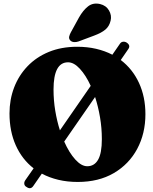

<svg xmlns="http://www.w3.org/2000/svg" viewBox="-20 -976 840 1051"><path d="M124.5 47Q114.5 41.5 113 31Q111.5 20.5 118.5 10.5L164 -54.5Q100.5 -104 66.2 -180.8Q32 -257.5 32 -355Q32 -430.5 57.2 -496.8Q82.5 -563 130.5 -613.2Q178.5 -663.5 247.2 -691.8Q316 -720 402.5 -720Q458 -720 506.2 -708.8Q554.5 -697.5 595 -676.5L636.5 -736.5Q642.5 -746 653.2 -747.5Q664 -749 674 -742.5Q696.5 -727 682 -707L641 -647.5Q705.5 -598.5 740.8 -522.2Q776 -446 776 -351Q776 -245 731 -161Q686 -77 603 -28.5Q520 20 405.5 20Q348.5 20 299.2 8.2Q250 -3.5 209 -25.5L163 41Q148 64 124.5 47ZM273 -486Q273 -426.5 282.5 -369.5Q292 -312.5 308 -262.5L476.5 -506Q450 -564 417.2 -599.5Q384.5 -635 352.5 -635Q273 -635 273 -486ZM537.5 -214.5Q537.5 -275 527.5 -334Q517.5 -393 500.5 -445L331.5 -201Q358.5 -140 392 -103Q425.5 -66 457.5 -66Q496.5 -66 517 -101.8Q537.5 -137.5 537.5 -214.5ZM412.5 -880.5Q434.5 -919.5 461.8 -941Q489 -962.5 527.5 -954Q561 -946 576.8 -918.5Q592.5 -891 585.5 -863Q578.5 -832.5 557 -814.2Q535.5 -796 495 -781L409.5 -749Q397 -744.5 384 -745.8Q371 -747 363.5 -756Q356 -765.5 358.8 -776.5Q361.5 -787.5 368 -799.5Z"/></svg>

Font: Fraunces 9pt S050 Black
Style: Regular
Weight: 900
Version: Version 1.000; ttfautohint (v1.8.3)